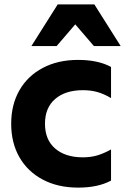

<svg xmlns="http://www.w3.org/2000/svg" viewBox="-20 -841 570 875"><path d="M31 -277Q31 -364 68.5 -429.5Q106 -495 175 -531.5Q244 -568 336 -568Q427 -568 486 -536V-394Q454 -413 424 -421.5Q394 -430 358 -430Q278 -430 231.5 -390Q185 -350 185 -277Q185 -204 231.5 -164Q278 -124 358 -124Q394 -124 424 -133Q454 -142 486 -160V-18Q427 14 336 14Q244 14 175 -22.5Q106 -59 68.5 -124.5Q31 -190 31 -277ZM530 -631H408L323 -730L238 -631H123L243 -821H410Z"/></svg>

Font: Application
Style: Bold
Weight: 700
Designer: Wei Huang
Foundry: Wei Huang
Version: Version 0.012